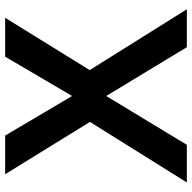

<svg xmlns="http://www.w3.org/2000/svg" viewBox="-20 -725 745 745"><g transform="rotate(-90 352.5 -352.5)"><path d="M542 0 353 -312H352L163 0H17L252 -376L49 -705H199L352 -446H353L505 -705H656L453 -377L689 0Z"/></g></svg>

Font: TikTok Sans 24pt SemiBold
Style: Regular
Weight: 600
Version: Version 4.000